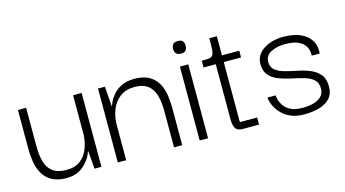

<svg xmlns="http://www.w3.org/2000/svg" viewBox="-67 -775 1831 1019"><g transform="rotate(-15 848.5 -265.0)"><path d="M194 10Q156 10 128.5 -1Q101 -12 83 -31.5Q65 -51 55 -76.5Q45 -102 41 -132Q37 -162 37 -194V-406H82V-194Q82 -149 91.5 -112Q101 -75 128 -53.5Q155 -32 205 -32Q253 -32 281.5 -54.5Q310 -77 324 -112.5Q338 -148 340 -188V-406H387V0H349L341 -97H339Q334 -81 323 -63Q312 -45 294.5 -28Q277 -11 252 -0.5Q227 10 194 10Z M477 0V-406H515L523 -298H525Q527 -305 535 -322Q543 -339 560 -358.5Q577 -378 605 -392Q633 -406 675 -406Q717 -406 744.5 -394Q772 -382 789.5 -361.5Q807 -341 816 -314.5Q825 -288 828 -259Q831 -230 831 -201V0H786V-201Q786 -251 775 -287.5Q764 -324 738 -344Q712 -364 666 -364Q617 -364 585.5 -340Q554 -316 538.5 -277Q523 -238 523 -192V0Z M927 0V-406H973V0ZM951 -471Q931 -471 923.5 -481.5Q916 -492 916 -506Q916 -520 923.5 -530Q931 -540 951 -540Q972 -540 978.5 -530Q985 -520 985 -506Q985 -492 978.5 -481.5Q972 -471 951 -471Z M1164 0Q1133 0 1123.5 -18Q1114 -36 1114 -61V-377H1158V-39H1253V0ZM1047 -369V-406Q1074 -406 1088 -408Q1102 -410 1108 -419.5Q1114 -429 1115.5 -450.5Q1117 -472 1117 -511H1158V-406H1253V-369Z M1501 10Q1460 10 1431 -1.5Q1402 -13 1383 -31Q1364 -49 1353 -68Q1342 -87 1337.5 -103Q1333 -119 1333 -127H1378Q1378 -126 1380.5 -110.5Q1383 -95 1394.5 -75Q1406 -55 1431 -40.5Q1456 -26 1501 -26Q1534 -26 1561 -33.5Q1588 -41 1604 -57.5Q1620 -74 1620 -101Q1620 -133 1599.5 -150.5Q1579 -168 1547 -176.5Q1515 -185 1480 -192.5Q1445 -200 1413.5 -212Q1382 -224 1362.5 -247Q1343 -270 1343 -310Q1344 -358 1388 -387.5Q1432 -417 1501 -417Q1527 -417 1556 -411Q1585 -405 1609.5 -390Q1634 -375 1649.5 -349Q1665 -323 1662 -281H1618Q1619 -312 1607.5 -331Q1596 -350 1576.5 -360.5Q1557 -371 1536 -374Q1515 -377 1498 -377Q1451 -377 1418.5 -360Q1386 -343 1386 -308Q1386 -279 1406 -263Q1426 -247 1458 -238.5Q1490 -230 1525 -223Q1560 -216 1592 -203Q1624 -190 1644 -166Q1664 -142 1664 -99Q1664 -60 1642.5 -36Q1621 -12 1584 -1Q1547 10 1501 10Z"/></g></svg>

Font: Darker Grotesque Light
Style: Regular
Weight: 400
Version: Version 1.000;gftools[0.9.28]